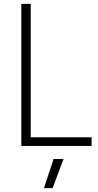

<svg xmlns="http://www.w3.org/2000/svg" viewBox="-20 -760 510 1000"><path d="M259 68H311L254 220H209ZM91 -740H140V-45H457V0H91Z"/></svg>

Font: Encode Sans Narrow
Style: ExtraLight
Weight: 200
Designer: Pablo Impallari, Andres Torresi
Foundry: Pablo Impallari, Andres Torresi
Version: Version 1.000; ttfautohint (v1.00) -l 8 -r 50 -G 200 -x 14 -